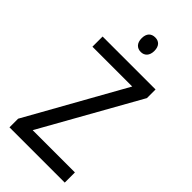

<svg xmlns="http://www.w3.org/2000/svg" viewBox="-279 -984 1054 1054"><g transform="rotate(45 247.5 -457.5)"><path d="M251 -915C221 -915 201 -897 201 -859C201 -821 222 -802 251 -802C279 -802 300 -821 300 -859C300 -897 280 -915 251 -915ZM463 0V-79H135L454 -647V-714H43V-635H352L34 -67V0Z"/></g></svg>

Font: Noto Sans Thai Looped SemiCondensed
Style: Regular
Weight: 400
Width: 4
Designer: Sasikarn Vongin, Ben Mitchell
Foundry: The Fontpad Ltd
Version: Version 1.001